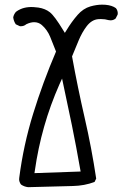

<svg xmlns="http://www.w3.org/2000/svg" viewBox="-20 -796 540 808"><path d="M319.3 -74.2 125 -67.4 126.5 -77.1Q140.1 -172.9 165.8 -263.2Q191.4 -353.5 230.5 -441.9L241.2 -465.3Q265.1 -354.5 282.7 -268.3Q300.3 -182.1 319.3 -74.2ZM404.8 -715.8Q422.4 -715.8 436.5 -711.4Q440.9 -710.4 445.3 -710.4Q457.5 -710.4 466.8 -718.3L475.1 -734.9Q475.6 -736.8 475.6 -740.7Q475.6 -744.6 473.9 -750.5Q472.2 -756.3 467.8 -761.7Q451.7 -773.4 423.8 -775.9Q417 -776.4 409.7 -776.4Q386.7 -776.4 360.4 -769Q330.1 -760.3 306.2 -732.9Q281.2 -704.1 260.3 -669.4L252.9 -657.7L245.6 -669.4Q209.5 -729 189.9 -744.4Q170.4 -759.8 141.1 -764.2Q96.2 -771 65.9 -757.3Q55.7 -752.9 46.9 -746.1Q37.6 -734.9 35.6 -722.7Q37.6 -707 46.4 -693.8L63 -686Q64.9 -685.5 66.4 -685.5Q81.1 -685.5 90.3 -693.8L91.3 -694.3Q108.9 -702.6 123.5 -702.6Q142.1 -702.6 155.8 -690.9Q178.7 -670.9 190.9 -641.6Q203.1 -612.3 215.8 -579.1Q160.2 -449.2 119.4 -317.1Q78.6 -185.1 61 -47.9Q60.5 -45.4 60.5 -41Q60.5 -36.6 62.3 -31Q64 -25.4 68.4 -19.5Q81.5 -10.3 98.1 -8.3Q234.4 -12.2 286.6 -13.2Q335.4 -14.2 377.9 -30.3L384.8 -44.4Q365.7 -172.4 336.4 -299.8Q307.1 -427.2 283.2 -558.6L311.5 -627Q325.7 -660.6 344.7 -685.5Q365.7 -712.9 393.1 -715.3Q398.9 -715.8 404.8 -715.8Z"/></svg>

Font: NaikaiFont
Style: Light
Weight: 300
Version: Version 1.89